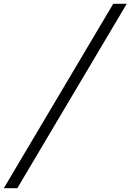

<svg xmlns="http://www.w3.org/2000/svg" viewBox="-142 -854 686 1009"><path d="M-122 135 453 -834H524L-51 135Z"/></svg>

Font: Baskervville
Style: Bold Italic
Weight: 700
Italic angle: -18°
Version: Version 1.100